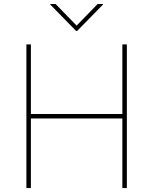

<svg xmlns="http://www.w3.org/2000/svg" viewBox="-20 -952 776 972"><path d="M113.6 0V-727.3H136.4V-375H599.4V-727.3H622.2V0H599.4V-352.3H136.4V0ZM261.4 -931.8 367.9 -822.4 474.4 -931.8H501.4V-929L370.7 -795.5H365.1L234.4 -929V-931.8Z"/></svg>

Font: Inter UI Thin
Style: Regular
Weight: 100
Designer: Rasmus Andersson
Foundry: rsms
Version: 3.2;8d6f07862